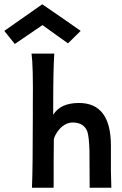

<svg xmlns="http://www.w3.org/2000/svg" viewBox="-107 -875 571 895"><path d="M412 0H311L310 -172Q308 -239 300 -262Q285 -302 235 -304Q199 -305 170 -273Q150 -249 144 -227Q143 -167 143 0H42Q46 -92 46 -340V-387Q48 -569 40 -625H146Q141 -550 141 -379V-340Q175 -395 261 -395Q410 -395 410 -196V-78ZM269 -731 210 -673Q196 -683 156.5 -711Q117 -739 91 -758Q4 -699 -38 -670L-87 -731L90 -855Q210 -773 269 -731Z"/></svg>

Font: GFS Neohellenic Rg
Style: Bold
Weight: 700
Designer: Designed by Takis Katsoulidis and George D. Matthiopoulos.
Foundry: Designed by Takis Katsoulidis and George D. Matthiopoulos.
Version: Version 1.0